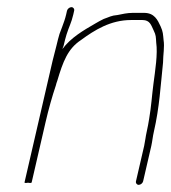

<svg xmlns="http://www.w3.org/2000/svg" viewBox="-20 -504 479 537"><path d="M167.4 -474 164.9 -463C162 -450.5 158.1 -440.4 154.3 -430L146.4 -409C143.8 -400.3 140.9 -389.3 137.8 -376C133.8 -361.3 130.2 -347.3 127.1 -334L48.6 6C48.2 8 51.4 8.3 58.4 7C64.7 8.3 68.2 8 68.6 6L107.6 -163C115.4 -196.8 126.2 -235.7 136.2 -265C137.1 -269 138.4 -273.3 140.2 -278C156.2 -331.8 169.4 -367.5 206.5 -392C244 -419.6 289.2 -448 346.4 -448H378.4C399.9 -448 402.9 -432.8 409.7 -419C416.6 -405.1 415.8 -400.7 416.9 -385C421.5 -352.8 414.1 -307.5 409.1 -269C405 -237.9 403 -205.3 397.2 -172L394.1 -154C393 -148 391.7 -141.7 390.2 -135C387.4 -123.1 385.8 -107.5 383.2 -96L360.3 3C359.1 8.3 362.7 13 368 13C373.3 13 379.1 8.3 380.3 3L403.2 -96C405.8 -107.5 407.4 -123.2 410.2 -135C426.2 -204.3 429.2 -265.2 436 -329C436.1 -350.6 440.7 -373.3 437.5 -392C435.9 -407.8 436.2 -415.1 429.3 -430C420.8 -448.5 411.7 -468 383 -468H351C336.6 -468 321.3 -464.7 308.7 -462C290.6 -460.5 286.2 -456.4 270.1 -451C261.9 -447 253.9 -442.7 246.1 -438C213 -418.9 177.6 -398.2 154.7 -367C155.3 -369.7 156.3 -372.3 157.6 -375C160.7 -388.3 163.5 -399.2 166.1 -407.5C172.9 -429.3 179.6 -440 184.9 -463L187.4 -474C188.7 -479.3 185 -484 179.7 -484C174.5 -484 168.7 -479.3 167.4 -474Z"/></svg>

Font: HoneyBee
Style: UltLitIt
Weight: 100
Foundry: Cannot Into Space Fonts
Version: Version 0.89